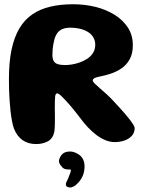

<svg xmlns="http://www.w3.org/2000/svg" viewBox="-20 -640 672 881"><path d="M146 21Q108.5 21 82.8 2.5Q57 -16 43.5 -51.5Q38.5 -65.5 34.8 -86Q31 -106.5 28.2 -131.2Q25.5 -156 23.8 -182Q22 -208 21.5 -233Q21 -258 21 -278.5Q21 -355.5 33.2 -413Q45.5 -470.5 69.2 -510.2Q93 -550 128.5 -574.2Q164 -598.5 211 -609.5Q258 -620.5 315.5 -620.5Q368.5 -620.5 417.5 -608.5Q466.5 -596.5 505.2 -572.5Q544 -548.5 566.8 -513.5Q589.5 -478.5 589.5 -432.5Q589.5 -394 575.2 -368.2Q561 -342.5 537.8 -326.5Q514.5 -310.5 487.5 -301.8Q460.5 -293 434.5 -288Q420.5 -285.5 413 -281.2Q405.5 -277 405.5 -270.5Q405.5 -265.5 415 -256.2Q424.5 -247 439.2 -234.2Q454 -221.5 470.2 -206.8Q486.5 -192 500.5 -176.5Q511 -165 524.2 -150.8Q537.5 -136.5 550.5 -121.5Q563.5 -106.5 574.2 -92.8Q585 -79 591.5 -68.2Q598 -57.5 598 -52.5Q598 -31.5 585 -17Q572 -2.5 551 4.8Q530 12 506.5 12Q486 12 465 3.8Q444 -4.5 423.5 -19.8Q403 -35 383.2 -56Q363.5 -77 345 -102.5Q320.5 -134.5 299.5 -158.8Q278.5 -183 263.8 -197.2Q249 -211.5 242.5 -211.5Q238.5 -211.5 236.2 -208.2Q234 -205 233 -196.8Q232 -188.5 231.8 -175.5Q231.5 -162.5 231.5 -143Q231.5 -135 231.8 -123.5Q232 -112 232 -99.2Q232 -86.5 231.8 -74.2Q231.5 -62 231 -52Q230.5 -42 229.5 -36.5Q223 -4 199.5 8.5Q176 21 146 21ZM279 -341.5Q292 -341.5 310 -344.2Q328 -347 346.8 -353.8Q365.5 -360.5 381.5 -371.2Q397.5 -382 407.2 -397.8Q417 -413.5 417 -434.5Q417 -455 407.2 -470.2Q397.5 -485.5 381.2 -494.8Q365 -504 345 -508.5Q325 -513 304 -513Q282 -513 267.2 -507Q252.5 -501 243.5 -489Q234.5 -477 229.5 -458.5Q226.5 -447.5 224.5 -436Q222.5 -424.5 221.5 -412.5Q220.5 -400.5 220.5 -387.5Q220.5 -370.5 226.2 -360.2Q232 -350 245 -345.8Q258 -341.5 279 -341.5ZM298.5 220Q285.5 218 283.2 211.8Q281 205.5 283.5 198Q288 190 292.5 179.2Q297 168.5 300 160Q303 153 304.5 147.2Q306 141.5 304.5 139Q303 137.5 299.8 137.5Q296.5 137.5 291 137.5Q282 137.5 274.5 134.2Q267 131 263 124Q255 116.5 251.5 106.2Q248 96 256 81Q266 60 288.5 56.2Q311 52.5 329 62Q353 72.5 362.2 93.2Q371.5 114 366 145.5Q363 162.5 354 178Q345 193.5 334 203.5Q326.5 211.5 317 216.2Q307.5 221 298.5 220Z"/></svg>

Font: Gluten SemiBold
Style: Regular
Weight: 600
Designer: Tyler Finck
Foundry: Etcetera Type Company
Version: Version 1.300